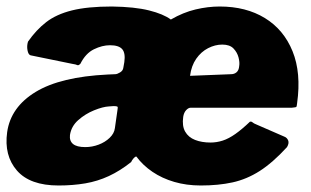

<svg xmlns="http://www.w3.org/2000/svg" viewBox="-21 -560 955 590"><path d="M565 -229Q558 -229 551 -221.5Q544 -214 542 -201Q538 -173 548 -155.5Q558 -138 578.5 -130Q599 -122 626 -122Q645 -122 663.5 -128Q682 -134 702.5 -148.5Q723 -163 747 -186Q752 -187 755 -184Q758 -181 768 -177L853 -140Q861 -137 864.5 -128.5Q868 -120 861 -108Q817 -60 777 -34.5Q737 -9 693.5 0.5Q650 10 596 10Q552 10 514.5 -1Q477 -12 447.5 -32Q418 -52 398 -79Q394 -79 389 -73Q384 -67 382 -62Q348 -35 313.5 -19Q279 -3 241 3.5Q203 10 159 10Q71 10 31 -36Q-9 -82 1 -154Q12 -231 88.5 -277.5Q165 -324 310 -331L333 -332Q339 -332 348 -337.5Q357 -343 358 -352L361 -369Q365 -397 354.5 -409Q344 -421 317 -421Q293 -421 267.5 -408.5Q242 -396 226 -364Q220 -358 216.5 -360Q213 -362 200 -364L73 -390Q66 -392 63.5 -405.5Q61 -419 65 -432Q90 -468 121 -492Q152 -516 200 -528Q248 -540 323 -540Q393 -539 437 -528Q481 -517 504 -500Q542 -522 580 -531Q618 -540 654 -540Q735 -540 793 -504.5Q851 -469 878 -402.5Q905 -336 892 -243Q891 -234 890 -232Q889 -230 876 -229H565ZM662 -423Q640 -423 618.5 -412Q597 -401 582 -379.5Q567 -358 563 -327L689 -332Q699 -332 706 -338Q713 -344 714 -357Q716 -368 712 -383.5Q708 -399 696.5 -411Q685 -423 662 -423ZM340 -222Q342 -231 339.5 -232.5Q337 -234 328 -234L314 -233Q295 -232 268 -221Q241 -210 219.5 -191Q198 -172 194 -145Q192 -127 203.5 -117.5Q215 -108 241 -108Q262 -108 282 -115.5Q302 -123 316 -136.5Q330 -150 332 -166L340 -222Z"/></svg>

Font: Libre Franklin Black
Style: Italic
Weight: 900
Italic angle: -8°
Designer: Pablo Impallari, Rodrigo Fuenzalida, Nhung Nguyen
Foundry: Impallari Type
Version: Version 3.000